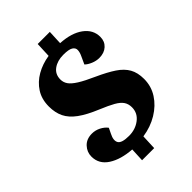

<svg xmlns="http://www.w3.org/2000/svg" viewBox="-263 -917 1120 1120"><g transform="rotate(-45 297.0 -357.0)"><path d="M222 98 226 13Q138 7 83 -28.5Q28 -64 28 -126Q28 -163 54 -191Q80 -219 125 -219Q153 -219 178.5 -206Q204 -193 219 -173L203 -140Q183 -101 196 -78.5Q209 -56 269 -56Q322 -56 360.5 -85.5Q399 -115 399 -162Q399 -190 385.5 -210Q372 -230 341 -247.5Q310 -265 257 -287Q182 -318 139 -349.5Q96 -381 77.5 -419Q59 -457 59 -508Q59 -568 87 -611.5Q115 -655 162 -682Q209 -709 267 -718L271 -812H371L367 -723Q456 -718 507.5 -680Q559 -642 559 -583Q559 -546 534 -523Q509 -500 468 -500Q443 -500 418 -510.5Q393 -521 379 -535L401 -583Q411 -604 411.5 -622Q412 -640 394.5 -651Q377 -662 332 -662Q283 -662 250.5 -638.5Q218 -615 218 -572Q218 -548 231.5 -528.5Q245 -509 279 -487.5Q313 -466 376 -438Q442 -408 484 -380Q526 -352 546 -316.5Q566 -281 566 -229Q566 -169 534.5 -120Q503 -71 448.5 -38Q394 -5 326 5L322 98Z"/></g></svg>

Font: Literata 36pt ExtraBold
Style: Italic
Weight: 800
Italic angle: -2°
Designer: Latin by Veronika Burian and Jose Scaglione. Greek by Irene Vlachou. Cyrillic by Vera Evstafieva
Foundry: TypeTogether
Version: Version 3.002